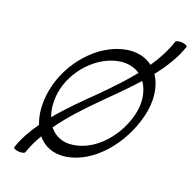

<svg xmlns="http://www.w3.org/2000/svg" viewBox="-103 -755 914 911"><g transform="rotate(15 353.5 -299.5)"><path d="M649 -645C628 -597 599 -551 564 -509C534 -537 492 -552 440 -549C299 -539 169 -410 130 -267C113 -205 112 -145 127 -97C91 -55 61 -11 41 35C38 40 48 47 64 50C80 53 95 51 98 45C112 13 130 -18 151 -47C180 -5 226 20 290 16C427 6 550 -123 599 -265C627 -344 623 -419 593 -472C641 -523 682 -577 707 -635C710 -640 699 -647 684 -650C668 -653 652 -651 649 -645ZM173 -267C201 -380 307 -479 420 -487C460 -489 494 -478 519 -457C471 -407 417 -360 364 -315C299 -262 231 -206 173 -147C163 -182 163 -223 173 -267ZM384 -285C438 -330 494 -376 546 -425C570 -384 576 -328 557 -268C521 -155 421 -54 309 -47C256 -43 217 -65 192 -102C248 -168 316 -228 384 -285Z"/></g></svg>

Font: Nupuram ExtraLight Oblique
Style: Regular
Weight: 200
Designer: Santhosh Thottingal (santhosh.thottingal@gmail.com)
Foundry: SMC
Version: Version 1.000